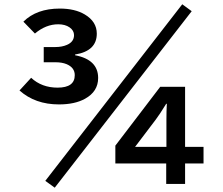

<svg xmlns="http://www.w3.org/2000/svg" viewBox="-20 -827 1040 894"><path d="M828.6 -807.1 872.6 -774.9 234.9 46.9 190.9 15.1ZM726.1 -422.9H841.8V-143.1H927.7V-65.9H841.8V29.3H753.9V-65.9H517.1V-148.9ZM754.9 -143.1V-268.1Q754.9 -311 756.8 -343.8H753.9L752 -340.8Q723.6 -294.4 705.1 -270L608.9 -143.1ZM183.6 -607.9H236.8Q269 -607.9 292 -618.2Q324.7 -632.3 324.7 -663.6Q324.7 -685.1 303.7 -699.7Q283.2 -713.9 251 -713.9Q193.8 -713.9 142.6 -670.9L88.9 -726.1Q150.4 -787.1 258.3 -787.1Q328.6 -787.1 374.5 -759.8Q430.7 -726.6 430.7 -670.4Q430.7 -589.4 329.6 -573.2V-569.8Q437 -549.3 437 -463.9Q437 -400.9 376 -367.2Q328.6 -340.8 254.4 -340.8Q143.6 -340.8 70.8 -405.8L125 -464.8Q174.3 -418.9 248 -418.9Q328.1 -418.9 328.1 -477.1Q328.1 -512.2 290 -528.3Q268.6 -537.1 238.8 -537.1H183.6Z"/></svg>

Font: BIZ UDPGothic
Style: Bold
Weight: 700
Designer: TypeBank Co., Ltd.
Foundry: Morisawa Inc.
Version: Version 1.051